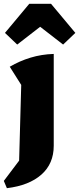

<svg xmlns="http://www.w3.org/2000/svg" viewBox="-46 -787 414 1004"><path d="M-10 197 -26 159 54 53 65 -343 5 -438Q56 -468 113.5 -485.5Q171 -503 235 -505V-25Q235 69 170.5 126Q106 183 -10 197ZM221 -767 348 -615 284 -554 164 -647 44 -554 -20 -615 107 -767Z"/></svg>

Font: Piazzolla ExtraBold
Style: Regular
Weight: 800
Designer: Juan Pablo del Peral
Foundry: Huerta Tipografica
Version: Version 1.330